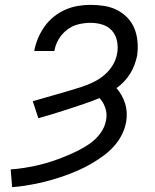

<svg xmlns="http://www.w3.org/2000/svg" viewBox="-20 -763 640 791"><path d="M30 8 24 -65Q52 -67 80.5 -71.5Q109 -76 137 -82.5Q165 -89 192.5 -98Q220 -107 247 -118Q274 -129 300.5 -142Q327 -155 351.5 -172.5Q376 -190 394 -214.5Q412 -239 417 -268Q422 -294 414 -318Q406 -342 390 -359Q359 -346 327.5 -335.5Q296 -325 264.5 -314.5Q233 -304 201.5 -294.5Q170 -285 138 -276L115 -346Q140 -353 165.5 -360.5Q191 -368 216 -375Q241 -382 266 -389.5Q291 -397 316 -405Q341 -413 365.5 -425Q390 -437 410.5 -454.5Q431 -472 445 -495.5Q459 -519 463 -545Q467 -570 462 -594.5Q457 -619 441.5 -636.5Q426 -654 402.5 -661.5Q379 -669 353 -669Q329 -669 303.5 -663Q278 -657 256.5 -640.5Q235 -624 221.5 -601Q208 -578 204 -553H121Q126 -580 136.5 -605Q147 -630 163 -653Q179 -676 201.5 -694Q224 -712 249 -723Q274 -734 300.5 -738.5Q327 -743 353 -743Q382 -743 410 -738.5Q438 -734 462.5 -721.5Q487 -709 505.5 -689.5Q524 -670 534 -645Q544 -620 546.5 -591.5Q549 -563 545 -534Q541 -515 534 -496Q527 -477 516.5 -460Q506 -443 491.5 -427.5Q477 -412 460 -400Q472 -386 481 -370Q490 -354 495.5 -336.5Q501 -319 502 -300Q503 -281 500 -262Q495 -234 482 -208Q469 -182 449 -160Q429 -138 405 -120.5Q381 -103 356 -88.5Q331 -74 304 -62Q277 -50 250.5 -40.5Q224 -31 196.5 -23Q169 -15 141.5 -9Q114 -3 86 1.5Q58 6 30 8Z"/></svg>

Font: Iosevka Curly Extended
Style: Italic
Weight: 400
Width: 7
Italic angle: -9°
Monospace: yes
Designer: Belleve Invis
Foundry: Belleve Invis
Version: Version 11.1.0; ttfautohint (v1.8.3)